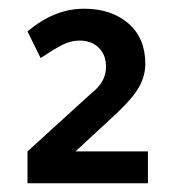

<svg xmlns="http://www.w3.org/2000/svg" viewBox="-20 -828 402 440"><path d="M43 -408V-481L188 -613Q207 -628 215 -643Q223 -658 223 -675Q223 -702 206.5 -718.5Q190 -735 162 -735Q142 -735 122.5 -725Q103 -715 73 -695L43 -756Q74 -782 106 -795Q138 -808 173 -808Q235 -808 274 -774.5Q313 -741 313 -682Q313 -655 299.5 -630Q286 -605 248 -569L153 -481H319V-408Z"/></svg>

Font: Gantari SemiBold
Style: Regular
Weight: 600
Designer: Anugrah Pasau
Foundry: Lafontype
Version: Version 1.000; ttfautohint (v1.8.3)